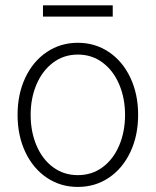

<svg xmlns="http://www.w3.org/2000/svg" viewBox="-20 -701 593 731"><path d="M46.9 -263.7Q46.9 -342.8 76.4 -405.3Q106 -467.8 158.2 -502.9Q210.4 -538.1 276.4 -538.1Q342.3 -538.1 394.5 -502.9Q446.8 -467.8 476.3 -405.3Q505.9 -342.8 505.9 -263.7Q505.9 -184.6 476.3 -122.1Q446.8 -59.6 394.5 -24.4Q342.3 10.7 276.4 10.7Q210.4 10.7 158.2 -24.4Q106 -59.6 76.4 -122.1Q46.9 -184.6 46.9 -263.7ZM456.1 -263.7Q456.1 -327.1 433.8 -379.6Q411.6 -432.1 370.8 -462.6Q330.1 -493.2 276.4 -493.2Q222.7 -493.2 181.9 -462.4Q141.1 -431.6 118.9 -379.4Q96.7 -327.1 96.7 -263.7Q96.7 -199.7 118.9 -147.2Q141.1 -94.7 181.9 -64.5Q222.7 -34.2 276.4 -34.2Q330.1 -34.2 370.8 -64.5Q411.6 -94.7 433.8 -147.2Q456.1 -199.7 456.1 -263.7ZM409.2 -637.7H143.6V-680.7H409.2Z"/></svg>

Font: Pretendard JP ExtraLight
Style: Regular
Weight: 200
Designer: Base glyphs from Inter by Rasmus Andersson; Hangeul glyphs from Noto Sans CJK(Source Han Sans) by Jang Soo-young and Kan
Foundry: Kil Hyung-jin
Version: Version 1.309